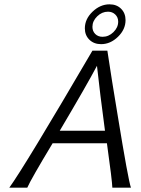

<svg xmlns="http://www.w3.org/2000/svg" viewBox="-20 -867 653 887"><path d="M585 0H499Q498 -33 474 -205H223Q123 -39 106 0H23Q94 -98 407 -633H476Q496 -499 523 -338Q573 -31 585 0ZM256 -263H465Q442 -434 428 -563Q381 -474 256 -263ZM447 -663Q414 -663 393 -683.5Q372 -704 372 -736Q372 -779 407.5 -813Q443 -847 486 -847Q519 -847 539.5 -826.5Q560 -806 560 -774Q560 -731 525 -697Q490 -663 447 -663ZM526 -767Q526 -787 512.5 -800Q499 -813 479 -813Q451 -813 429 -791.5Q407 -770 407 -743Q407 -723 420 -710Q433 -697 454 -697Q482 -697 504 -718.5Q526 -740 526 -767Z"/></svg>

Font: GFS Neohellenic Rg
Style: Italic
Weight: 400
Italic angle: -12°
Designer: Takis Katsoulidis and George D. Matthiopoulos
Foundry: Takis Katsoulidis and George D. Matthiopoulos
Version: Version 1.0